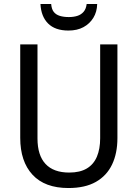

<svg xmlns="http://www.w3.org/2000/svg" viewBox="-20 -938 694 968"><path d="M572 -242Q572 -165 545 -108.5Q518 -52 463.5 -21Q409 10 325 10Q206 10 144 -57Q82 -124 82 -243V-714H169V-240Q169 -155 209.5 -111.5Q250 -68 329 -68Q383 -68 417.5 -88.5Q452 -109 468.5 -148Q485 -187 485 -241V-714H572ZM470 -918Q469 -878 450.5 -848Q432 -818 400.5 -801Q369 -784 325 -784Q258 -784 222.5 -819.5Q187 -855 184 -918H238Q240 -892 251 -878Q262 -864 281.5 -858Q301 -852 327 -852Q351 -852 370 -858Q389 -864 401.5 -878.5Q414 -893 417 -918Z"/></svg>

Font: Noto Sans Arabic SemiCondensed
Style: Regular
Weight: 400
Width: 4
Designer: Monotype Design Team, Nadine Chahine, Nizar Qandah and Khaled Hosny
Foundry: Monotype Imaging Inc.
Version: Version 2.012